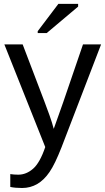

<svg xmlns="http://www.w3.org/2000/svg" viewBox="-20 -756 540 984"><path d="M93.3 207.5Q58.1 207.5 32.7 202.1V136.2Q51.3 139.2 73.7 139.2Q114.7 139.2 149.7 108.6Q184.6 78.1 211.9 -2.4L2.4 -528.3H96.2L207.5 -236.3Q219.7 -205.1 233.6 -165.5Q247.6 -126 255.4 -95.7Q267.6 -130.4 280 -164.6Q292.5 -198.7 304.2 -232.9L405.3 -528.3H498L294.9 0Q278.3 42 263.2 73.5Q248 105 233.9 125.5Q178.2 207.5 93.3 207.5ZM380.4 -722.2 219.2 -586.4H173.3V-596.2L279.3 -736.3H380.4Z"/></svg>

Font: Arimo
Style: Regular
Weight: 400
Designer: Steve Matteson
Foundry: Monotype Imaging Inc.
Version: Version 1.33